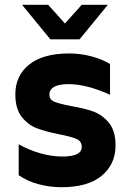

<svg xmlns="http://www.w3.org/2000/svg" viewBox="-20 -771 539 801"><path d="M58 -40V-169Q103 -144 150 -131Q197 -118 240 -118Q321 -118 321 -158Q321 -182 299 -191.5Q277 -201 226 -211Q170 -222 133.5 -236Q97 -250 70.5 -283.5Q44 -317 44 -378Q44 -455 101.5 -501.5Q159 -548 269 -548Q316 -548 361 -536Q406 -524 439 -504V-376Q340 -420 267 -420Q225 -420 205.5 -408.5Q186 -397 186 -377Q186 -355 207 -346.5Q228 -338 279 -328Q333 -319 370 -305.5Q407 -292 434.5 -258.5Q462 -225 462 -164Q462 -86 404.5 -38Q347 10 237 10Q188 10 141 -2.5Q94 -15 58 -40ZM72 -751H181L251 -673L321 -751H430L312 -607H190Z"/></svg>

Font: Chess Sans
Style: Bold
Weight: 700
Designer: Wolf Bōese
Foundry: Wolf Bōese
Version: Version 7.223